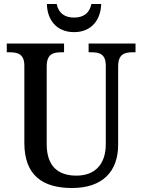

<svg xmlns="http://www.w3.org/2000/svg" viewBox="-20 -932 714 962"><path d="M351 -771C442 -771 485 -837 487 -912H438C428 -864 396 -844 351 -844C306 -844 274 -864 264 -912H215C216 -837 260 -771 351 -771ZM341 10C494 10 572 -73 572 -207V-599C572 -661 604 -670 645 -670H659V-714H424V-670H438C479 -670 510 -661 510 -603V-209C510 -115 461 -52 363 -52C275 -52 214 -95 214 -210V-599C214 -661 246 -670 287 -670H301V-714H14V-670H29C69 -670 102 -661 102 -603V-216C102 -53 194 10 341 10Z"/></svg>

Font: Noto Serif Devanagari SemiCondensed Medium
Style: Regular
Weight: 500
Width: 4
Designer: Universal Thirst, Indian Type Foundry and the Monotype Design Team
Foundry: Monotype Imaging Inc.
Version: Version 2.004